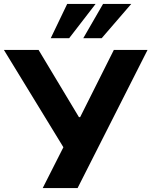

<svg xmlns="http://www.w3.org/2000/svg" viewBox="-36 -960 773 980"><path d="M182 0 303 -239 297 -193 -16 -705H161L367 -362H373L545 -705H717L360 0ZM223 -765 307 -940H452L317 -765ZM389 -765 490 -940H634L483 -765Z"/></svg>

Font: Nunito Sans 6pt ExtraBold
Style: Regular
Weight: 800
Version: Version 3.101;gftools[0.9.27]